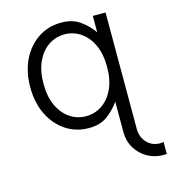

<svg xmlns="http://www.w3.org/2000/svg" viewBox="-110 -606 826 923"><g transform="rotate(-15 303.0 -145.0)"><path d="M606.4 165.5V225.1Q599.1 226.1 589.8 226.1Q546.4 226.1 510.5 205.6Q474.6 185.1 453.4 149.9Q432.1 114.7 432.1 70.8V-81.5Q407.7 -46.4 371.1 -19Q334.5 8.3 279.3 8.3Q213.4 8.3 162.8 -25.6Q112.3 -59.6 83.7 -118.7Q55.2 -177.7 55.2 -253.9Q55.2 -330.1 83.7 -389.2Q112.3 -448.2 162.8 -482.2Q213.4 -516.1 279.3 -516.1Q335.4 -516.1 372.8 -488.8Q410.2 -461.4 434.6 -426.3V-507.8H498V70.8Q498 112.3 523.7 139.9Q549.3 167.5 589.8 167.5Q599.1 167.5 606.4 165.5ZM437.5 -253.9Q437.5 -318.8 416 -364.3Q394.5 -409.7 358.6 -433.6Q322.8 -457.5 279.3 -457.5Q235.8 -457.5 200 -433.6Q164.1 -409.7 142.6 -364.3Q121.1 -318.8 121.1 -253.9Q121.1 -189 142.6 -143.6Q164.1 -98.1 200 -74.2Q235.8 -50.3 279.3 -50.3Q322.8 -50.3 358.6 -74.2Q394.5 -98.1 416 -143.6Q437.5 -189 437.5 -253.9Z"/></g></svg>

Font: Giphurs Light
Style: Regular
Weight: 300
Version: Version 0.920; ttfautohint (v1.8.4.7-5d5b)